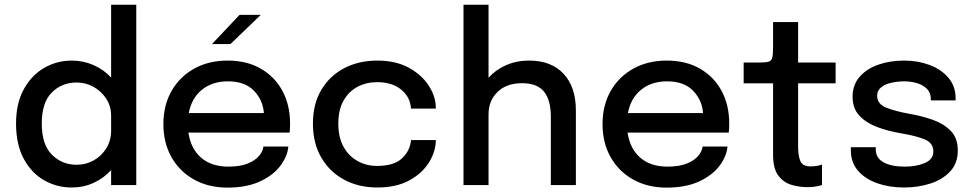

<svg xmlns="http://www.w3.org/2000/svg" viewBox="-20 -802 4220 832"><path d="M291 10.5Q225.5 10.5 170.5 -21.2Q115.5 -53 82.5 -114.8Q49.5 -176.5 49.5 -266.5Q49.5 -354 83 -415Q116.5 -476 171.5 -507.8Q226.5 -539.5 291 -539.5Q340.5 -539.5 384.8 -520.2Q429 -501 461.5 -466V-781.5H570.5V0H461.5V-65Q430 -30 386 -9.8Q342 10.5 291 10.5ZM312.5 -88Q352.5 -88 386.5 -107.2Q420.5 -126.5 441 -160Q461.5 -193.5 461.5 -236.5V-301Q461.5 -342 440.2 -374.5Q419 -407 385 -425.8Q351 -444.5 312.5 -444.5Q248 -444.5 204.5 -401.2Q161 -358 161 -266.5Q161 -175.5 204.8 -131.8Q248.5 -88 312.5 -88Z M1229.5 -167Q1225.5 -124 1194.5 -83Q1163.5 -42 1106 -15.5Q1048.5 11 966 11Q883.5 11 820.8 -24Q758 -59 723 -121Q688 -183 688 -264Q688 -346 723.5 -408Q759 -470 821.8 -504.8Q884.5 -539.5 966.5 -539.5Q1049.5 -539.5 1110.2 -504.5Q1171 -469.5 1204 -408Q1237 -346.5 1237 -266.5Q1237 -257.5 1236.5 -244.8Q1236 -232 1235 -227.5H796.5Q806.5 -158 851.2 -119Q896 -80 969.5 -80Q1021 -80 1053.8 -93.5Q1086.5 -107 1103 -127Q1119.5 -147 1121.5 -167ZM967.5 -449.5Q900 -449.5 855 -413Q810 -376.5 798 -312H1123.5Q1119.5 -368 1080.5 -408.8Q1041.5 -449.5 967.5 -449.5ZM898.5 -611 1018 -737.5H1110L978.5 -611Z M1615 10.5Q1534.5 10.5 1471.5 -23.2Q1408.5 -57 1372.2 -119.2Q1336 -181.5 1336 -266.5Q1336 -351 1372.2 -412.2Q1408.5 -473.5 1471.5 -506.5Q1534.5 -539.5 1615 -539.5Q1695.5 -539.5 1752 -508.2Q1808.5 -477 1838.5 -430Q1868.5 -383 1868.5 -335V-331.5H1761Q1761 -334 1760.5 -337.2Q1760 -340.5 1759.5 -343.5Q1753 -387.5 1714.5 -416.8Q1676 -446 1614 -446Q1568 -446 1530 -426.2Q1492 -406.5 1469 -366.5Q1446 -326.5 1446 -266.5Q1446 -206.5 1468.8 -165.8Q1491.5 -125 1529.8 -104Q1568 -83 1614 -83Q1688 -83 1722.8 -116.5Q1757.5 -150 1761 -195H1868.5Q1868.5 -146.5 1839.5 -99Q1810.5 -51.5 1754 -20.5Q1697.5 10.5 1615 10.5Z M1988.5 0V-781.5H2097V-465Q2127.5 -499.5 2172.8 -519.5Q2218 -539.5 2273 -539.5Q2369 -539.5 2422.2 -482.2Q2475.5 -425 2475.5 -323V0H2367V-296Q2367 -367.5 2337.8 -404.5Q2308.5 -441.5 2242 -441.5Q2175 -441.5 2136 -403.5Q2097 -365.5 2097 -306.5V0Z M3132.5 -167Q3128.5 -124 3097.5 -83Q3066.5 -42 3009 -15.5Q2951.5 11 2869 11Q2786.5 11 2723.8 -24Q2661 -59 2626 -121Q2591 -183 2591 -264Q2591 -346 2626.5 -408Q2662 -470 2724.8 -504.8Q2787.5 -539.5 2869.5 -539.5Q2952.5 -539.5 3013.2 -504.5Q3074 -469.5 3107 -408Q3140 -346.5 3140 -266.5Q3140 -257.5 3139.5 -244.8Q3139 -232 3138 -227.5H2699.5Q2709.5 -158 2754.2 -119Q2799 -80 2872.5 -80Q2924 -80 2956.8 -93.5Q2989.5 -107 3006 -127Q3022.5 -147 3024.5 -167ZM2870.5 -449.5Q2803 -449.5 2758 -413Q2713 -376.5 2701 -312H3026.5Q3022.5 -368 2983.5 -408.8Q2944.5 -449.5 2870.5 -449.5Z M3478.5 9Q3443.5 9 3409.2 -1.2Q3375 -11.5 3352.5 -41.5Q3330 -71.5 3330 -131V-441H3202.5V-531H3269.5Q3298 -531 3310.8 -534.8Q3323.5 -538.5 3326.8 -553.8Q3330 -569 3330 -604V-706.5H3438.5V-531H3601V-441H3438.5V-167Q3438.5 -127 3448.2 -104Q3458 -81 3493 -81Q3508 -81 3521.5 -83.5Q3535 -86 3542 -89V-0.5Q3533 3 3516.5 6Q3500 9 3478.5 9Z M3897.5 10.5Q3834 10.5 3781.8 -7.8Q3729.5 -26 3698.2 -62Q3667 -98 3667 -150.5V-164H3775V-154Q3775 -117.5 3808.5 -98.8Q3842 -80 3900.5 -80Q3951.5 -80 3988 -95.8Q4024.5 -111.5 4024.5 -145.5Q4024.5 -181.5 3988.8 -197.2Q3953 -213 3880.5 -225Q3828 -234 3781 -251.5Q3734 -269 3704.2 -300.5Q3674.5 -332 3674.5 -383.5Q3674.5 -433.5 3704.5 -468.5Q3734.5 -503.5 3785.2 -521.5Q3836 -539.5 3898 -539.5Q3957.5 -539.5 4008.2 -520.5Q4059 -501.5 4090 -464.8Q4121 -428 4121 -376V-367H4013.5V-374Q4013.5 -400 3997 -416.8Q3980.5 -433.5 3954.2 -441.5Q3928 -449.5 3898.5 -449.5Q3871.5 -449.5 3844.2 -443.8Q3817 -438 3799 -424.2Q3781 -410.5 3781 -387Q3781 -351.5 3819.8 -335.8Q3858.5 -320 3922.5 -308.5Q3974.5 -299.5 4022 -282.8Q4069.5 -266 4100 -234.8Q4130.5 -203.5 4130.5 -150Q4130.5 -95 4097.8 -59.5Q4065 -24 4012 -6.8Q3959 10.5 3897.5 10.5Z"/></svg>

Font: Epilogue Medium
Style: Regular
Weight: 500
Designer: Tyler Finck
Foundry: Etcetera Type Co
Version: Version 2.111; ttfautohint (v1.8.3)